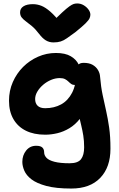

<svg xmlns="http://www.w3.org/2000/svg" viewBox="-20 -829 689 1109"><path d="M392 260Q303 260 247.5 245Q192 230 162 207Q132 184 120.5 157Q109 130 109 106Q109 68 131 40.5Q153 13 189 13Q214 13 224.5 23Q235 33 235 51Q235 68 248.5 82.5Q262 97 295 105.5Q328 114 382 114Q430 114 448 90.5Q466 67 466 22Q466 -16 461 -46.5Q456 -77 449 -105.5Q442 -134 435 -165.5Q428 -197 423 -235L481 -227Q468 -177 441.5 -143Q415 -109 381 -88.5Q347 -68 311 -59.5Q275 -51 241 -51Q176 -51 129.5 -74Q83 -97 57.5 -141Q32 -185 32 -247Q32 -305 54 -355Q76 -405 113.5 -442.5Q151 -480 200 -501.5Q249 -523 303 -523Q357 -523 389 -504Q421 -485 434.5 -456Q448 -427 448 -395Q448 -370 437 -354Q426 -338 414 -338Q400 -338 391.5 -344Q383 -350 375 -358Q367 -366 355.5 -372Q344 -378 325 -378Q300 -378 275 -367.5Q250 -357 229.5 -339.5Q209 -322 196 -300.5Q183 -279 183 -257Q183 -232 197.5 -218Q212 -204 241 -204Q293 -204 333 -226Q373 -248 396.5 -293.5Q420 -339 420 -408Q420 -438 429.5 -452Q439 -466 463 -466Q495 -466 515 -454.5Q535 -443 546 -424.5Q557 -406 558 -386Q563 -327 573 -280Q583 -233 593 -188.5Q603 -144 610.5 -92Q618 -40 618 30Q618 137 559 198.5Q500 260 392 260ZM426 -809Q446 -809 463 -799Q480 -789 491 -774Q502 -759 502 -744Q502 -735 497.5 -724Q493 -713 474.5 -694.5Q456 -676 415 -643Q386 -622 367 -608.5Q348 -595 330.5 -589.5Q313 -584 289 -584Q264 -584 244.5 -596Q225 -608 206 -633Q184 -662 164 -678.5Q144 -695 129 -706Q114 -717 105 -728.5Q96 -740 96 -758Q96 -780 115.5 -792.5Q135 -805 170 -805Q195 -805 219 -795.5Q243 -786 271 -761.5Q299 -737 335 -691L273 -692Q314 -734 339.5 -757.5Q365 -781 380.5 -792Q396 -803 405.5 -806Q415 -809 426 -809Z"/></svg>

Font: Shantell Sans
Style: Bold
Weight: 700
Designer: Stephen Nixon, Anya Danilova, Shantell Martin
Foundry: Arrow Type
Version: Version 1.011;[c5ecc13dd]